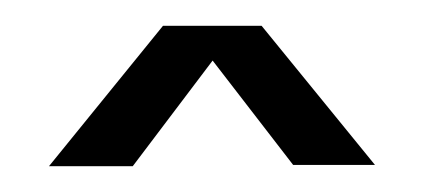

<svg xmlns="http://www.w3.org/2000/svg" viewBox="-20 -743 330 149"><path d="M271 -615H207.5L145 -696L83 -614H18L106.5 -723H183Z"/></svg>

Font: Anybody Narrow Medium
Style: Regular
Weight: 500
Width: 3
Designer: Tyler Finck
Foundry: Etcetera Type Company
Version: Version 1.000; ttfautohint (v1.8)